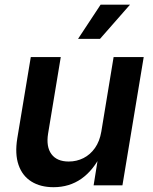

<svg xmlns="http://www.w3.org/2000/svg" viewBox="-20 -779 644 807"><path d="M205.1 7.8Q149.9 7.8 111.8 -16.1Q73.7 -40 57.9 -85.9Q42 -131.8 52.7 -197.8L109.4 -539.1H235.4L182.1 -217.3Q173.3 -162.1 196.3 -131.1Q219.2 -100.1 269 -100.1Q302.2 -100.1 330.8 -114.5Q359.4 -128.9 379.2 -157Q398.9 -185.1 405.8 -225.6L457.5 -539.1H584L494.6 0H373.5L395 -134.3H407.7Q373 -63.5 322.3 -27.8Q271.5 7.8 205.1 7.8ZM308.1 -615.7 402.8 -759.3H526.4L400.4 -615.7Z"/></svg>

Font: Inter 18pt SemiBold
Style: Italic
Weight: 600
Italic angle: -9.3988°
Designer: Rasmus Andersson
Foundry: rsms
Version: Version 4.001;git-66647c0bb